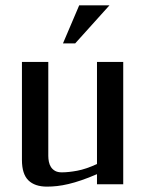

<svg xmlns="http://www.w3.org/2000/svg" viewBox="-20 -693 549 722"><path d="M344.7 -38.1Q313 -24.4 286.6 -15.4Q260.3 -6.3 237.5 -1Q214.8 4.4 194.8 6.6Q174.8 8.8 156.7 8.8Q110.8 8.8 86.7 -14.9Q62.5 -38.6 62.5 -91.8V-460H161.6V-106.9Q161.6 -95.7 163.8 -84.7Q166 -73.7 171.6 -64.9Q177.2 -56.2 187 -50.5Q196.8 -44.9 212.4 -44.9Q237.3 -44.9 270.3 -51Q303.2 -57.1 344.7 -76.2V-460H443.4V0H344.7ZM277.8 -672.9H391.6L262.7 -529.8H216.8Z"/></svg>

Font: Federo
Style: Regular
Weight: 400
Designer: Olexa M. Volochay | Cyreal.org
Foundry: Olexa M. Volochay | Cyreal.org
Version: Version 1.000